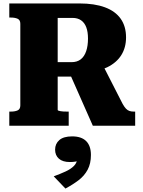

<svg xmlns="http://www.w3.org/2000/svg" viewBox="-20 -730 830 1115"><path d="M378 -319 519 0H765V-82H756Q743 -82 732 -85.5Q721 -89 711.5 -99Q702 -109 692 -127L574 -358ZM315 -92V-626H401Q431 -626 451 -612Q471 -598 481 -571.5Q491 -545 491 -506Q491 -464 480.5 -433Q470 -402 449 -385.5Q428 -369 395 -369H288V-285H441Q447 -289 451 -291.5Q455 -294 459.5 -297.5Q464 -301 470 -306Q549 -313 603 -339.5Q657 -366 684.5 -410Q712 -454 712 -513Q712 -577 681 -621Q650 -665 589.5 -687.5Q529 -710 441 -710H34V-628H44Q67 -628 82.5 -621Q98 -614 98 -592V-118Q98 -96 82.5 -89Q67 -82 44 -82H34V0H379V-82H367Q357 -82 347.5 -82.5Q338 -83 330.5 -84.5Q323 -86 319 -87.5Q315 -89 315 -92ZM360 365 292 294Q330 280 360.5 266Q391 252 409.5 233.5Q428 215 429 187L445 199Q433 206 418 208.5Q403 211 386 211Q344 211 322 191.5Q300 172 300 139Q300 105 324.5 83.5Q349 62 399 62Q453 62 480.5 89.5Q508 117 508 170Q508 220 489 255.5Q470 291 436.5 316.5Q403 342 360 365Z"/></svg>

Font: Roboto Serif ExtraBold
Style: Regular
Weight: 800
Designer: Greg Gazdowicz
Foundry: Commercial Type
Version: Version 1.008